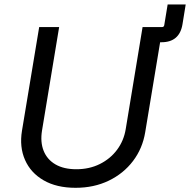

<svg xmlns="http://www.w3.org/2000/svg" viewBox="-20 -852 874 883"><path d="M626 -657.7 637.7 -727.5H725.1Q733.9 -727.5 735.4 -736.3L751 -831.5H834L819.3 -740.7Q812.5 -699.2 788.3 -678.5Q764.2 -657.7 722.2 -657.7ZM327.6 11.7Q240.2 11.7 180.7 -22.7Q121.1 -57.1 95 -116.7Q68.8 -176.3 81.1 -251L160.2 -727.5H252L173.3 -252Q164.6 -198.7 180.7 -158.4Q196.8 -118.2 235.1 -95.9Q273.4 -73.7 331.1 -73.7Q391.1 -73.7 439.2 -97.7Q487.3 -121.6 518.3 -163.1Q549.3 -204.6 558.1 -257.8L635.7 -727.5H728L647.9 -244.6Q635.7 -169.4 591.8 -111.6Q547.9 -53.7 480 -21Q412.1 11.7 327.6 11.7Z"/></svg>

Font: Inter 17pt
Style: Italic
Weight: 400
Italic angle: -9.3988°
Version: Version 4.001;git-66647c0bb